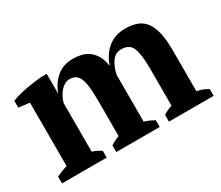

<svg xmlns="http://www.w3.org/2000/svg" viewBox="-89 -672 1010 876"><g transform="rotate(-30 416.5 -234.0)"><path d="M539.1 0H310.5V-35.6Q319.8 -41 331.1 -47.1Q342.3 -53.2 356 -57.6V-239.7Q356 -281.2 353.3 -310.5Q350.6 -339.8 343.5 -358.6Q336.4 -377.4 323.7 -386.2Q311 -395 291.5 -395Q279.3 -395 267.6 -389.2Q255.9 -383.3 245.6 -372.3Q235.4 -361.3 227.1 -346.2Q218.8 -331.1 213.9 -313V-57.6Q225.6 -54.2 237.1 -48.6Q248.5 -43 259.8 -35.6V0H24.4V-35.6Q37.6 -42 51.5 -47.6Q65.4 -53.2 82 -57.6V-392.1L24.4 -398.9V-435.1Q42 -442.4 63 -447.8Q84 -453.1 105.2 -457Q126.5 -460.9 146.7 -463.6Q167 -466.3 183.1 -467.8H213.9V-364.7H214.8Q229.5 -407.7 263.7 -437.5Q298.3 -467.8 350.6 -467.8Q372.6 -467.8 393.6 -463.1Q414.6 -458.5 432.1 -446Q449.7 -433.6 462.6 -411.9Q475.6 -390.1 481 -355.5Q489.3 -380.4 502.7 -401.1Q516.1 -421.9 534.2 -436.8Q552.2 -451.7 575.2 -459.7Q598.1 -467.8 625.5 -467.8Q659.2 -467.8 685.3 -459Q711.4 -450.2 729.2 -428.2Q747.1 -406.2 756.3 -368.9Q765.6 -331.5 765.6 -273.9V-57.6Q795.9 -52.7 823.2 -35.6V0H587.9V-35.6Q608.9 -49.3 634.3 -57.6V-255.9Q634.3 -327.1 620.6 -360.8Q607.4 -395 563.5 -395Q533.7 -395 515.1 -370.1Q496.6 -345.2 487.8 -304.2V-57.6Q502.9 -53.2 515.4 -47.6Q527.8 -42 539.1 -35.6Z"/></g></svg>

Font: PT Astra Serif
Style: Bold
Weight: 700
Designer: A.Korolkova, I. Chaeva
Foundry: ParaType Ltd
Version: Version 1.002